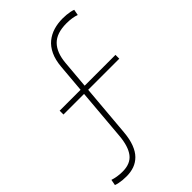

<svg xmlns="http://www.w3.org/2000/svg" viewBox="-241 -787 997 997"><g transform="rotate(-45 257.5 -288.5)"><path d="M75 119Q61 119 47.2 117.8Q33.5 116.5 21.2 114Q9 111.5 0 108L6 76Q21 81 39 84Q57 87 78 87Q136 87 163.5 51Q191 15 197 -56Q207 -173 217 -289.5Q227 -406 237 -523Q241 -571 256.8 -604.2Q272.5 -637.5 297.2 -657.5Q322 -677.5 353 -686.8Q384 -696 419 -696Q433 -696 446.8 -694.8Q460.5 -693.5 472.8 -691Q485 -688.5 494 -685L488 -653Q473 -658.5 455 -661.2Q437 -664 416 -664Q343.5 -664 308.2 -628Q273 -592 267 -522Q263.5 -483 260.2 -443.5Q257 -404 253.5 -365L252.5 -351Q246 -277 239.8 -202.8Q233.5 -128.5 227 -54Q223 -6 210.2 27.2Q197.5 60.5 177.5 80.5Q157.5 100.5 131.8 109.8Q106 119 75 119ZM70 -340V-368Q113.5 -368 154.2 -368Q195 -368 230 -368H320Q355.5 -368 396 -368Q436.5 -368 480 -368V-340Q436.5 -340 396 -340Q355.5 -340 320 -340H230Q195 -340 154.2 -340Q113.5 -340 70 -340Z"/></g></svg>

Font: Commissioner Thin
Style: Regular
Weight: 100
Designer: Kostas Bartsokas
Foundry: Kostas Bartsokas
Version: Version 1.001;gftools[0.9.23]